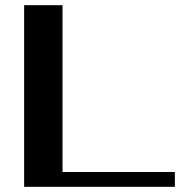

<svg xmlns="http://www.w3.org/2000/svg" viewBox="-20 -720 710 740"><path d="M73 -700H221V-57H654V0H73Z"/></svg>

Font: Fahkwang SemiBold
Style: Regular
Weight: 600
Designer: Suppakit Chalermlarp | Katatrad Co.,Ltd.
Foundry: Cadson Demak Co.,Ltd.
Version: Version 1.000; ttfautohint (v1.6)